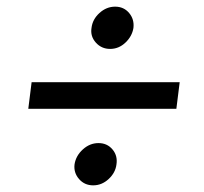

<svg xmlns="http://www.w3.org/2000/svg" viewBox="-20 -583 613 577"><path d="M260 -26Q234 -26 217.5 -45Q201 -64 204 -89Q208 -115 229 -134Q250 -153 276 -153Q302 -153 318 -134Q334 -115 330 -89Q327 -64 306.5 -45Q286 -26 260 -26ZM311 -436Q285 -436 268 -455Q251 -474 255 -499Q258 -525 279 -544Q300 -563 326 -563Q352 -563 368 -544Q384 -525 381 -499Q377 -474 357 -455Q337 -436 311 -436ZM65 -256 75 -336H520L510 -256Z"/></svg>

Font: Inclusive Sans
Style: Italic
Weight: 400
Italic angle: -7°
Designer: Olivia King
Foundry: Olivia King
Version: Version 2.004